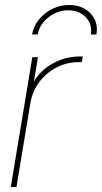

<svg xmlns="http://www.w3.org/2000/svg" viewBox="-20 -743 405 763"><path d="M22.9 0 108.4 -515.6H130.9L114.7 -419.4H115.2Q142.1 -465.3 191.7 -491.9Q241.2 -518.6 297.4 -518.6H309.1L305.2 -496.1H293.5Q245.6 -496.1 204.6 -474.9Q163.6 -453.6 136 -416.7Q108.4 -379.9 100.6 -332L45.4 0ZM254.9 -723.1Q308.6 -723.1 340.1 -689.2Q371.6 -655.3 363.3 -606H340.8Q347.7 -646 321.3 -674.1Q294.9 -702.1 251.5 -702.1Q208 -702.1 172.4 -674.1Q136.7 -646 129.9 -606H107.4Q113.3 -639.2 134.8 -665.5Q156.2 -691.9 187.7 -707.5Q219.2 -723.1 254.9 -723.1Z"/></svg>

Font: Inter Display Thin
Style: Italic
Weight: 100
Italic angle: -9.39999°
Designer: Rasmus Andersson
Foundry: rsms
Version: Version 4.000;git-a52131595